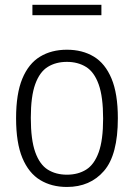

<svg xmlns="http://www.w3.org/2000/svg" viewBox="-20 -752 546 782"><path d="M252.5 9.5Q190 9.5 143.5 -18.8Q97 -47 71.2 -108.5Q45.5 -170 45.5 -270.5Q45.5 -370.5 71 -431.8Q96.5 -493 143 -521.2Q189.5 -549.5 252.5 -549.5Q315.5 -549.5 362 -521.5Q408.5 -493.5 434.2 -432Q460 -370.5 460 -270.5Q460 -121 403.5 -55.8Q347 9.5 252.5 9.5ZM252.5 -40.5Q298 -40.5 331 -61.2Q364 -82 382 -131.8Q400 -181.5 400 -269Q400 -357.5 382 -408Q364 -458.5 330.8 -479.2Q297.5 -500 252.5 -500Q207.5 -500 174.5 -479.5Q141.5 -459 123.5 -409.2Q105.5 -359.5 105.5 -272Q105.5 -183 123.5 -132.5Q141.5 -82 174.5 -61.2Q207.5 -40.5 252.5 -40.5ZM112 -690V-732.5H393V-690Z"/></svg>

Font: Encode Sans SmCnd Lt
Style: Regular
Weight: 300
Width: 4
Designer: Multiple Designers
Foundry: Impallari Type
Version: Version 3.002; ttfautohint (v1.8.3) -l 8 -r 50 -G 200 -x 14 